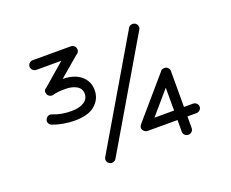

<svg xmlns="http://www.w3.org/2000/svg" viewBox="-94 -693 1027 855"><g transform="rotate(-20 419.0 -266.0)"><path d="M487 -75Q470 -90 484 -108L645 -295Q645 -296 646 -296Q653 -308 667 -308Q676 -308 683 -301.5Q690 -295 690 -285V-115H733Q742 -115 749 -108.5Q756 -102 756 -92Q756 -83 749 -76.5Q742 -70 733 -70H690V-15Q690 -5 683 1.5Q676 8 667 8Q657 8 650 1.5Q643 -5 643 -15V-70H501Q494 -70 487 -75ZM214 -224Q160 -224 110 -242Q101 -245 96.5 -254Q92 -263 96 -271Q99 -280 108 -284.5Q117 -289 126 -285Q164 -269 214 -269Q251 -269 273 -283Q295 -297 295 -322Q295 -346 274 -358.5Q253 -371 221 -371Q180 -371 163 -365Q154 -362 145 -366.5Q136 -371 134 -379Q127 -397 144 -406L247 -495H129Q119 -495 112 -502Q105 -509 105 -518Q105 -528 112 -534.5Q119 -541 129 -541H309Q318 -541 325 -534.5Q332 -528 332 -518Q332 -505 321 -498L319 -497L225 -417Q281 -416 311.5 -389.5Q342 -363 342 -322Q342 -280 310 -252Q278 -224 214 -224ZM284 -25 581 -530Q586 -538 595 -540Q604 -542 612 -538Q620 -534 623 -524Q626 -514 621 -507L324 -2Q319 6 309.5 8.5Q300 11 292 6Q284 1 281.5 -8Q279 -17 284 -25ZM550 -115H643V-223Z"/></g></svg>

Font: Hoogli
Style: Regular
Weight: 400
Designer: Anand Singh Naorem
Foundry: Brand New Type
Version: Version 1.00 b007